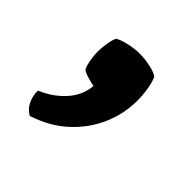

<svg xmlns="http://www.w3.org/2000/svg" viewBox="-90 -206 454 454"><g transform="rotate(45 137.0 21.0)"><path d="M202.5 -108.5Q208.5 -94 211.2 -76.2Q214 -58.5 214 -40Q214 3 196.8 43.5Q179.5 84 145.5 116Q111.5 148 60 165Q45 157.5 37.5 141.2Q30 125 31 109Q66 94.5 89.8 68Q113.5 41.5 116 8.5Q105.5 6.5 93.8 3Q82 -0.5 75 -5.5Q71 -13 68.2 -28Q65.5 -43 65.5 -55.5Q65.5 -69 68.2 -85.2Q71 -101.5 75 -108.5Q85 -114.5 104 -118.8Q123 -123 139.5 -123Q155.5 -123 174.2 -119.2Q193 -115.5 202.5 -108.5Z"/></g></svg>

Font: Signika Light Medium
Style: Regular
Weight: 500
Version: Version 2.003;gftools[0.9.32]